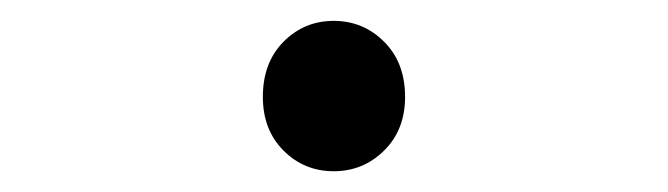

<svg xmlns="http://www.w3.org/2000/svg" viewBox="-20 -437 640 184"><path d="M231.9 -344.2Q231.9 -377 251.7 -397Q271.5 -417 299.8 -417Q328.1 -417 348.1 -397Q368.2 -377 368.2 -344.2Q368.2 -312.5 348.1 -292.7Q328.1 -272.9 299.8 -272.9Q271.5 -272.9 251.7 -292.7Q231.9 -312.5 231.9 -344.2Z"/></svg>

Font: Office Code Pro D Light
Style: Regular
Weight: 300
Designer: Nathan Rutzky & Paul D. Hunt
Foundry: Adobe Systems Incorporated
Version: Version 1.004;PS 001.004;hotconv 1.0.70;makeotf.lib2.5.58329